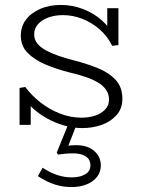

<svg xmlns="http://www.w3.org/2000/svg" viewBox="-20 -504 573 775"><path d="M312 13Q276 13 239 2.5Q202 -8 169 -26.5Q136 -45 111.5 -68Q87 -91 75 -116L104 -101V0H59V-149L82 -153Q108 -118 144 -90Q180 -62 222.5 -45.5Q265 -29 309 -29Q338 -29 363 -37Q388 -45 404 -61.5Q420 -78 420 -102Q420 -125 407.5 -142.5Q395 -160 373 -172.5Q351 -185 322 -194.5Q293 -204 259 -212Q208 -225 164 -243.5Q120 -262 92 -290Q64 -318 64 -360Q64 -396 84 -423.5Q104 -451 141 -467.5Q178 -484 226 -484Q273 -484 316.5 -467Q360 -450 392 -421Q424 -392 440 -357L413 -373V-471H458V-322L433 -319Q413 -359 381 -386.5Q349 -414 311 -428.5Q273 -443 234 -443Q202 -443 175.5 -433.5Q149 -424 133.5 -406.5Q118 -389 118 -365Q118 -344 130.5 -328.5Q143 -313 165 -301Q187 -289 215.5 -279Q244 -269 276 -261Q327 -248 372.5 -230Q418 -212 446 -182.5Q474 -153 474 -105Q474 -66 450.5 -39.5Q427 -13 390.5 0Q354 13 312 13ZM269 251Q233 251 200.5 240.5Q168 230 133 207L152 173Q182 193 211 202.5Q240 212 269 212Q303 212 324 199.5Q345 187 345 164Q345 140 326.5 127.5Q308 115 275 115Q256 115 241.5 116.5Q227 118 214 120L209 112L257 -6H291L256 84Q263 83 270.5 82.5Q278 82 287 82Q334 82 360.5 105.5Q387 129 387 164Q387 190 372 209.5Q357 229 330.5 240Q304 251 269 251Z"/></svg>

Font: BioRhyme ExtraBold Light
Style: Regular
Weight: 300
Version: Version 1.600;gftools[0.9.33]